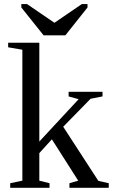

<svg xmlns="http://www.w3.org/2000/svg" viewBox="-20 -898 540 918"><path d="M168 -221.2 356 -423.8 308.1 -437V-459H470.2V-437L413.1 -425.8L282.2 -292L450.2 -33.2L500 -22V0H312V-22L354 -34.2L228 -231.9L168 -166V-34.2L216.8 -22V0H28.8V-22L86.9 -34.2V-660.2L19 -671.9V-693.8H168ZM109.4 -878.4 240.2 -789.1 371.1 -878.4H398.4V-862.3L292.5 -729H188.5L82 -862.3V-878.4Z"/></svg>

Font: Tinos
Style: Regular
Weight: 400
Designer: Steve Matteson
Foundry: Monotype Imaging Inc.
Version: Version 1.23